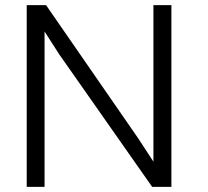

<svg xmlns="http://www.w3.org/2000/svg" viewBox="-20 -731 814 751"><path d="M84.5 0V-710.9H160.2L522.5 -187L580.1 -98.6V-710.9H650.4V0H575.2L211.9 -518.1L154.3 -607.9V0Z"/></svg>

Font: Ride Light
Style: Regular
Weight: 300
Version: Version 3.000